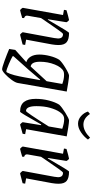

<svg xmlns="http://www.w3.org/2000/svg" viewBox="452 -1145 872 1816"><g transform="rotate(90 888.0 -237.0)"><path d="M355 -48 405 -39 401 -15 375 -8Q312 9 309 9Q305 9 295 -2Q285 -13 285 -17L340 -315Q344 -341 344 -350Q344 -397 302 -397Q295 -397 264 -353.5Q233 -310 166 -212L151 -189L129 -65Q128 -61 128 -55Q128 -36 151 -29L150 -11Q137 -7 109 1Q81 9 77 9Q73 9 63.5 -2Q54 -13 54 -17L122 -397L73 -406L77 -430Q104 -438 130.5 -445Q157 -452 169 -454Q172 -454 181.5 -443Q191 -432 190 -428L162 -254H167L187 -288Q283 -454 291 -454Q352 -454 379 -431.5Q406 -409 406 -355Q406 -327 400 -291Z M846 -432 765 30Q761 54 735 89.5Q709 125 679.5 152Q650 179 635 179Q618 179 553.5 155.5Q489 132 443 112L452 55L568 -50Q535 -59 515.5 -91.5Q496 -124 496 -173Q496 -219 509.5 -272.5Q523 -326 545 -361Q566 -386 622 -420Q678 -454 696 -454Q710 -454 764 -446Q818 -438 846 -432ZM769 -361 774 -390Q729 -407 688 -407Q666 -407 655 -402Q616 -384 590 -318.5Q564 -253 564 -179Q564 -98 609 -91L748 -242Q752 -260 769 -361ZM702 16 710 -25 738 -180H732Q659 -90 512 71L511 79Q531 92 586 115.5Q641 139 658 139Q665 139 678.5 102.5Q692 66 702 16Z M1202 -48 1249 -39 1245 -15 1216 -7Q1163 9 1159 9Q1156 9 1145.5 -2Q1135 -13 1136 -17L1164 -190H1157Q1045 9 1037 9Q972 9 943.5 -29Q915 -67 915 -139Q915 -204 931 -264.5Q947 -325 970 -361Q992 -385 1047.5 -419.5Q1103 -454 1120 -454Q1135 -454 1189 -446Q1243 -438 1270 -432ZM1176 -262 1198 -390Q1144 -408 1109 -408Q1090 -408 1080 -403Q1060 -396 1038 -363.5Q1016 -331 1000 -275Q984 -219 984 -146Q984 -47 1030 -47Q1041 -47 1176 -262ZM1035 -633 1058 -652Q1099 -590 1158 -590Q1219 -590 1282 -653L1300 -633Q1274 -596 1232 -567.5Q1190 -539 1150 -539Q1110 -539 1078 -567.5Q1046 -596 1035 -633Z M1667 -48 1717 -39 1713 -15 1687 -8Q1624 9 1621 9Q1617 9 1607 -2Q1597 -13 1597 -17L1652 -315Q1656 -341 1656 -350Q1656 -397 1614 -397Q1607 -397 1576 -353.5Q1545 -310 1478 -212L1463 -189L1441 -65Q1440 -61 1440 -55Q1440 -36 1463 -29L1462 -11Q1449 -7 1421 1Q1393 9 1389 9Q1385 9 1375.5 -2Q1366 -13 1366 -17L1434 -397L1385 -406L1389 -430Q1416 -438 1442.5 -445Q1469 -452 1481 -454Q1484 -454 1493.5 -443Q1503 -432 1502 -428L1474 -254H1479L1499 -288Q1595 -454 1603 -454Q1664 -454 1691 -431.5Q1718 -409 1718 -355Q1718 -327 1712 -291Z"/></g></svg>

Font: Grenze Light
Style: Italic
Weight: 300
Italic angle: -10°
Designer: Renata Polastri
Foundry: Omnibus-Type
Version: Version 1.002; ttfautohint (v1.8)